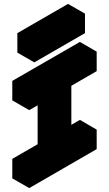

<svg xmlns="http://www.w3.org/2000/svg" viewBox="-20 -915 560 985"><path d="M260 -125V-425L130 -350V-450L476 -650V-550L346 -475V-175L476 -250V-150L130 50V-50ZM156 -695 416 -845V-745L156 -595ZM260 -125 130 -50 43 -100 173 -175ZM130 -50V50L43 0V-100ZM476 -250 346 -175 260 -225 390 -300ZM260 -425V-125L173 -175V-475ZM476 -650 130 -450 43 -500 390 -700ZM130 -450V-350L43 -400V-500ZM416 -845 156 -695 69 -745 329 -895ZM156 -695V-595L69 -645V-745Z"/></svg>

Font: Nabla
Style: Regular
Weight: 400
Designer: Arthur Reinders Folmer
Foundry: Typearture
Version: Version 1.002